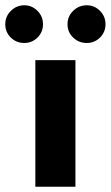

<svg xmlns="http://www.w3.org/2000/svg" viewBox="-82 -708 420 728"><path d="M-62 -616Q-62 -646 -40.5 -667Q-19 -688 10 -688Q39 -688 60 -667Q81 -646 81 -616Q81 -586 60 -565.5Q39 -545 10 -545Q-20 -545 -41 -565.5Q-62 -586 -62 -616ZM174 -616Q174 -646 195.5 -667Q217 -688 247 -688Q276 -688 297 -667Q318 -646 318 -616Q318 -586 297 -565.5Q276 -545 247 -545Q217 -545 195.5 -565.5Q174 -586 174 -616ZM52 -480H204V0H52Z"/></svg>

Font: Prompt SemiBold
Style: Regular
Weight: 600
Designer: Katatrad Team
Foundry: CadsonDemak
Version: Version 1.000